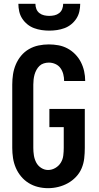

<svg xmlns="http://www.w3.org/2000/svg" viewBox="-20 -975 515 1003"><path d="M231 8Q204 8 178 1.5Q152 -5 129.5 -19Q107 -33 90 -53.5Q73 -74 62.5 -98.5Q52 -123 48 -149.5Q44 -176 44 -202V-533Q44 -560 48 -586.5Q52 -613 62.5 -638Q73 -663 90.5 -684Q108 -705 131.5 -718.5Q155 -732 181.5 -737.5Q208 -743 235 -743Q260 -743 285 -738.5Q310 -734 332.5 -722Q355 -710 373 -691.5Q391 -673 402.5 -650.5Q414 -628 419.5 -603Q425 -578 425 -553V-552H315Q315 -570 310.5 -587.5Q306 -605 296 -619Q286 -633 269.5 -640.5Q253 -648 235 -648Q222 -648 209 -644Q196 -640 186.5 -631Q177 -622 170.5 -610Q164 -598 160.5 -585.5Q157 -573 155.5 -559.5Q154 -546 154 -533V-202Q154 -183 157 -163.5Q160 -144 169 -126.5Q178 -109 195 -98Q212 -87 231 -87Q251 -87 269 -97.5Q287 -108 297.5 -125Q308 -142 310.5 -162Q313 -182 313 -202V-311H238V-406H423V-202Q423 -175 420 -148Q417 -121 406.5 -96Q396 -71 377 -51Q358 -31 334.5 -18Q311 -5 284.5 1.5Q258 8 231 8ZM237 -815Q217 -815 197 -818Q177 -821 158 -828Q139 -835 123 -848Q107 -861 96 -878Q85 -895 80.5 -915Q76 -935 76 -955H165Q165 -941 170 -928Q175 -915 186 -906.5Q197 -898 210.5 -895Q224 -892 237 -892Q251 -892 264.5 -895Q278 -898 289 -906.5Q300 -915 305 -928Q310 -941 310 -955H399Q399 -935 394.5 -915Q390 -895 379 -878Q368 -861 352 -848Q336 -835 317 -828Q298 -821 278 -818Q258 -815 237 -815Z"/></svg>

Font: Iosevka QP
Style: Bold
Weight: 700
Designer: Belleve Invis
Foundry: Belleve Invis
Version: Version 20.0.0; ttfautohint (v1.8.4)